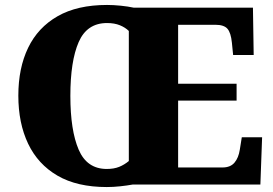

<svg xmlns="http://www.w3.org/2000/svg" viewBox="-20 -745 1103 775"><path d="M411 10Q291 10 212 -36Q133 -82 93.5 -165Q54 -248 54 -359Q54 -470 93.5 -552Q133 -634 212.5 -679.5Q292 -725 412 -725Q438 -725 467.5 -722Q497 -719 520 -714H1001L1004 -523H921L916 -573Q912 -613 898 -629Q884 -645 849 -645H699V-407H935V-339H699V-69H878Q910 -69 926.5 -88.5Q943 -108 948 -141L956 -191H1038L1031 0H515Q493 4 465 7Q437 10 411 10ZM411 -63Q440 -63 461 -71.5Q482 -80 500 -95V-620Q486 -634 464 -643Q442 -652 412 -652Q331 -652 297.5 -575Q264 -498 264 -358Q264 -219 297.5 -141Q331 -63 411 -63Z"/></svg>

Font: Noto Serif Ethiopic Black
Style: Regular
Weight: 900
Designer: Monotype Design Team
Foundry: Monotype Imaging Inc.
Version: Version 2.102; ttfautohint (v1.8.4.7-5d5b)